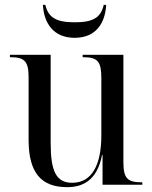

<svg xmlns="http://www.w3.org/2000/svg" viewBox="-20 -762 629 792"><path d="M288 -606C376 -606 414 -667 418 -742H408C396 -690 365 -670 288 -670C210 -670 179 -691 167 -742H157C161 -667 200 -606 288 -606ZM257 10C315 10 380 -12 401 -123H403V0H567V-10H564C505 -10 489 -27 489 -94V-536H321V-526H324C383 -526 398 -508 398 -440V-203C398 -80 358 -8 278 -8C212 -8 189 -55 189 -172V-536H21V-526H24C82 -526 98 -508 98 -443V-185C98 -48 151 10 257 10Z"/></svg>

Font: Noto Serif Display SemiCondensed
Style: Regular
Weight: 400
Width: 4
Designer: Monotype Design Team
Foundry: Monotype Imaging Inc.
Version: Version 2.009